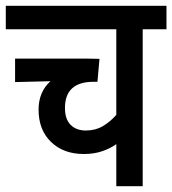

<svg xmlns="http://www.w3.org/2000/svg" viewBox="-20 -642 594 662"><path d="M554 -541H472V0H381V-145Q360 -130 332 -120.5Q304 -111 269 -111Q199 -111 156 -152.5Q113 -194 113 -264Q113 -325 154 -362L32 -359V-440H276Q290 -440 303.5 -439.5Q317 -439 323 -439L316 -360H303Q204 -360 204 -270Q204 -231 223.5 -211.5Q243 -192 276 -192Q309 -192 334.5 -207Q360 -222 381 -246V-541H0V-622H554Z"/></svg>

Font: Noto Sans Condensed Medium
Style: Italic
Weight: 500
Width: 3
Italic angle: -12°
Designer: Monotype Design Team
Foundry: Monotype Imaging Inc.
Version: Version 2.013; ttfautohint (v1.8.4.7-5d5b)